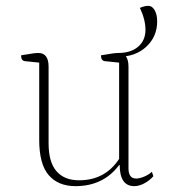

<svg xmlns="http://www.w3.org/2000/svg" viewBox="-20 -624 578 656"><path d="M238 12Q179 12 146.5 -25.5Q114 -63 114 -146V-410L66 -415Q52 -416 52 -435Q81 -440 92.5 -441.5Q104 -443 111 -443Q146 -443 146 -396V-135Q146 -70 173 -39Q200 -8 250 -8Q339 -8 387 -81V-410L339 -415Q325 -416 325 -435Q354 -440 365.5 -441.5Q377 -443 384 -443Q419 -443 419 -396V-49Q419 -14 445 -14Q457 -14 472.5 -20.5Q488 -27 499 -37L504 -22Q491 -7 473 2.5Q455 12 439 12Q389 12 389 -60H387Q333 12 238 12ZM384 -430V-443Q427 -443 452 -464.5Q477 -486 477 -522Q477 -557 458 -597Q473 -604 487 -604Q500 -604 508.5 -589Q517 -574 517 -551Q517 -499 480 -464.5Q443 -430 384 -430Z"/></svg>

Font: Petrona Thin
Style: Regular
Weight: 100
Designer: Ringo R. Seeber
Foundry: Ringo R. Seeber
Version: Version 2.001; ttfautohint (v1.8.3)